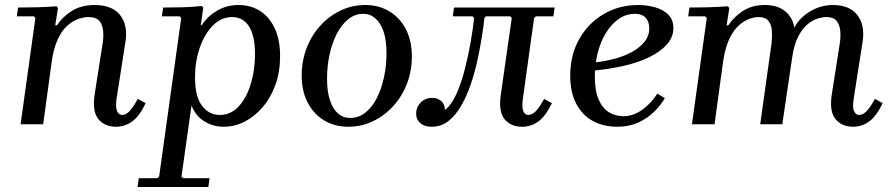

<svg xmlns="http://www.w3.org/2000/svg" viewBox="-20 -495 3557 765"><path d="M529 -101 560 -84Q536 -32 506.5 -11Q477 10 442 10Q397 10 372 -20.5Q347 -51 357 -118L389 -322Q393 -347 391 -371.5Q389 -396 376 -411.5Q363 -427 332 -427Q314 -427 292 -419.5Q270 -412 248.5 -393Q227 -374 210.5 -339Q194 -304 186 -249L152 0H62L121 -423L115 -430H47L52 -465Q91 -465 128 -466Q165 -467 205 -470L211 -463L200 -394H207Q228 -427 265.5 -451Q303 -475 357 -475Q427 -475 458.5 -435Q490 -395 480 -329L444 -99Q440 -67 446.5 -52Q453 -37 467 -37Q483 -37 498.5 -55Q514 -73 529 -101Z M528 250 533 215H607L614 209L702 -423L696 -430H625L630 -465Q671 -465 707.5 -466Q744 -467 784 -471L790 -465L780 -395H784Q807 -430 845 -452.5Q883 -475 930 -475Q979 -475 1016 -451.5Q1053 -428 1074.5 -382.5Q1096 -337 1096 -271Q1096 -209 1077.5 -157.5Q1059 -106 1027 -68.5Q995 -31 955 -10.5Q915 10 871 10Q831 10 796 -10.5Q761 -31 743 -74L703 209L710 215H815L810 250ZM757 -187Q757 -110 785 -73.5Q813 -37 855 -37Q900 -37 931.5 -71.5Q963 -106 979.5 -161.5Q996 -217 996 -278Q996 -353 972 -390Q948 -427 905 -427Q861 -427 827.5 -392.5Q794 -358 775.5 -303.5Q757 -249 757 -187Z M1436 -475Q1489 -475 1531 -450Q1573 -425 1597 -379Q1621 -333 1621 -270Q1621 -212 1601.5 -161.5Q1582 -111 1547 -72.5Q1512 -34 1466 -12Q1420 10 1367 10Q1314 10 1272 -15Q1230 -40 1206 -86Q1182 -132 1182 -194Q1182 -252 1201.5 -303Q1221 -354 1256 -392.5Q1291 -431 1337 -453Q1383 -475 1436 -475ZM1375 -25Q1409 -25 1436 -46.5Q1463 -68 1481.5 -104.5Q1500 -141 1510 -187.5Q1520 -234 1520 -283Q1520 -334 1508.5 -368.5Q1497 -403 1476 -421.5Q1455 -440 1427 -440Q1394 -440 1367 -418Q1340 -396 1321.5 -359.5Q1303 -323 1293 -277Q1283 -231 1283 -182Q1283 -131 1294.5 -96Q1306 -61 1326.5 -43Q1347 -25 1375 -25Z M1700 10Q1671 10 1654.5 -4.5Q1638 -19 1638 -42Q1638 -68 1656 -86.5Q1674 -105 1703 -105Q1721 -105 1736 -94Q1751 -83 1753 -57Q1779 -77 1798.5 -120.5Q1818 -164 1832 -219Q1846 -274 1855.5 -328.5Q1865 -383 1869 -423L1863 -430H1784L1789 -465H2190L2185 -430H2115L2108 -423L2063 -99Q2059 -67 2065 -52Q2071 -37 2085 -37Q2102 -37 2117.5 -55Q2133 -73 2148 -101L2179 -84Q2154 -32 2125 -11Q2096 10 2060 10Q2015 10 1990.5 -20Q1966 -50 1975 -115L2019 -423L2013 -430H1916L1910 -423Q1907 -392 1900 -348.5Q1893 -305 1882.5 -256Q1872 -207 1856 -160Q1840 -113 1818 -74.5Q1796 -36 1767 -13Q1738 10 1700 10Z M2440 10Q2384 10 2342 -13Q2300 -36 2276 -81.5Q2252 -127 2252 -193Q2252 -276 2288 -339.5Q2324 -403 2385.5 -439Q2447 -475 2523 -475Q2558 -475 2590 -466Q2622 -457 2642.5 -437Q2663 -417 2663 -383Q2663 -348 2638 -319Q2613 -290 2568.5 -268Q2524 -246 2465 -232.5Q2406 -219 2338 -213V-245Q2391 -250 2433 -262Q2475 -274 2505 -292Q2535 -310 2551 -332.5Q2567 -355 2567 -381Q2567 -409 2552.5 -424.5Q2538 -440 2510 -440Q2474 -440 2444.5 -419Q2415 -398 2393.5 -362.5Q2372 -327 2361 -282.5Q2350 -238 2350 -190Q2350 -134 2365 -99Q2380 -64 2406 -48Q2432 -32 2464 -32Q2504 -32 2540 -58.5Q2576 -85 2599 -122L2629 -104Q2613 -76 2586 -49.5Q2559 -23 2522.5 -6.5Q2486 10 2440 10Z M3466 -101 3497 -84Q3472 -32 3443 -11Q3414 10 3379 10Q3334 10 3309 -20.5Q3284 -51 3294 -118L3326 -322Q3330 -347 3328 -371.5Q3326 -396 3313.5 -411.5Q3301 -427 3273 -427Q3257 -427 3236.5 -420.5Q3216 -414 3195.5 -396.5Q3175 -379 3159 -346.5Q3143 -314 3136 -264L3097 0H3009L3054 -322Q3057 -347 3055.5 -371.5Q3054 -396 3042 -411.5Q3030 -427 3002 -427Q2986 -427 2965 -419.5Q2944 -412 2923 -393Q2902 -374 2885.5 -339Q2869 -304 2861 -249L2827 0H2737L2796 -423L2790 -430H2722L2727 -465Q2766 -465 2803 -466Q2840 -467 2880 -470L2886 -463L2875 -394H2882Q2903 -427 2939.5 -451Q2976 -475 3027 -475Q3078 -475 3108 -450.5Q3138 -426 3145 -385Q3166 -425 3208.5 -450Q3251 -475 3299 -475Q3365 -475 3396 -435Q3427 -395 3417 -329L3381 -99Q3376 -67 3383 -52Q3390 -37 3403 -37Q3420 -37 3435.5 -55Q3451 -73 3466 -101Z"/></svg>

Font: Brygada 1918 Medium
Style: Italic
Weight: 500
Italic angle: -8°
Designer: Mateusz Machalski | Borys Kosmynka | Przemek Hoffer
Foundry: NIEPODLEGLA 2018
Version: Version 3.006